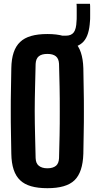

<svg xmlns="http://www.w3.org/2000/svg" viewBox="-20 -989 502 1018"><path d="M231.4 8.8C297.9 8.8 345.7 -4.9 375 -33.2C404.3 -61.5 419.9 -108.4 421.9 -173.8C422.9 -210 422.9 -247.1 423.8 -285.2C424.8 -323.2 424.8 -361.3 424.8 -399.4C424.8 -437.5 424.8 -476.6 423.8 -514.6C422.9 -552.7 422.9 -589.8 421.9 -627C419.9 -692.4 404.3 -738.3 375 -766.6C345.7 -794.9 297.9 -808.6 231.4 -808.6C164.1 -808.6 116.2 -794.9 86.9 -766.6C56.6 -738.3 41 -692.4 40 -627C39.1 -590.8 39.1 -552.7 38.1 -514.6C37.1 -476.6 37.1 -438.5 37.1 -400.4C37.1 -362.3 37.1 -323.2 38.1 -285.2C39.1 -247.1 39.1 -210 40 -173.8C41 -108.4 56.6 -61.5 86.9 -33.2C116.2 -4.9 164.1 8.8 231.4 8.8ZM231.4 -96.7C210.9 -96.7 196.3 -101.6 185.5 -110.4C174.8 -119.1 169.9 -131.8 168.9 -150.4C168 -188.5 167 -228.5 166 -270.5C165 -313.5 164.1 -356.4 164.1 -400.4C164.1 -444.3 165 -488.3 166 -530.3C167 -572.3 168 -612.3 168.9 -650.4C169.9 -668 174.8 -681.6 185.5 -690.4C196.3 -699.2 210.9 -703.1 231.4 -703.1C251 -703.1 265.6 -699.2 276.4 -690.4C287.1 -681.6 292 -668 293 -650.4C293.9 -612.3 294.9 -572.3 295.9 -530.3C296.9 -488.3 296.9 -444.3 296.9 -400.4C296.9 -356.4 296.9 -313.5 295.9 -270.5C294.9 -228.5 293.9 -188.5 293 -150.4C292 -131.8 287.1 -119.1 277.3 -110.4C266.6 -101.6 252 -96.7 231.4 -96.7ZM329.1 -734.4C371.1 -734.4 402.3 -746.1 422.9 -768.6C443.4 -791 454.1 -827.1 457 -876C458 -882.8 458 -891.6 458 -904.3V-928.7V-941.4C458 -954.1 458 -962.9 457 -968.8H385.7C386.7 -962.9 386.7 -954.1 386.7 -941.4V-904.3C386.7 -891.6 386.7 -882.8 385.7 -876C384.8 -848.6 379.9 -829.1 371.1 -817.4C362.3 -805.7 348.6 -799.8 329.1 -799.8H321.3H306.6V-736.3C312.5 -735.4 317.4 -735.4 320.3 -734.4H329.1Z"/></svg>

Font: Yellow Ladder Regular
Style: Regular
Weight: 400
Designer: Zima Creative
Version: Version 2.002